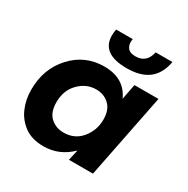

<svg xmlns="http://www.w3.org/2000/svg" viewBox="-170 -904 1038 1060"><g transform="rotate(30 348.5 -373.5)"><path d="M245 6Q173.5 6 127 -26Q78.5 -60 54.8 -113.8Q31 -167.5 31 -232Q31 -365 113.5 -454.5Q196 -544 318 -544Q446 -544 493 -440L512 -538H665L558 0H405L420 -68Q346 6 245 6ZM303 -115Q374 -115 416.5 -167Q459 -219 459 -287Q459 -349 425.5 -380.5Q392 -412 342 -412Q280 -412 233 -364.5Q186 -317 186 -241Q186 -177 220 -146Q254 -115 303 -115ZM427 -597Q267 -597 267 -713.5Q267 -732 271 -753H377Q375 -742 375 -732.5Q375 -711 388.5 -694.5Q402 -678 437 -678Q507 -678 523 -753H630Q615 -673 565 -635Q515 -597 427 -597Z"/></g></svg>

Font: Argentum Sans SemiBold
Style: Italic
Weight: 600
Italic angle: -11°
Designer: Julieta Ulanovsky (font), Cristiano Sobral (main changes and remaster)
Foundry: Julieta Ulanovsky (font), Cristiano Sobral (main changes and remaster)
Version: Version 2.007;June 15, 2022;FontCreator 14.0.0.2814 64-bit; 